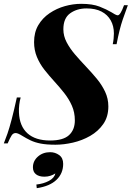

<svg xmlns="http://www.w3.org/2000/svg" viewBox="-48 -742 688 1003"><path d="M620 -715Q610 -689 593 -639.5Q576 -590 561 -511H541Q544 -525 545.5 -540Q547 -555 547 -567Q547 -606 530.5 -635.5Q514 -665 482.5 -681.5Q451 -698 404 -698Q354 -698 318.5 -672.5Q283 -647 283 -589Q283 -554 300 -521.5Q317 -489 343.5 -458Q370 -427 400 -395.5Q430 -364 457 -331.5Q484 -299 501 -263Q518 -227 518 -186Q518 -132 491.5 -94Q465 -56 423 -32Q381 -8 333 3Q285 14 242 14Q195 14 164.5 8Q134 2 112 -8.5Q90 -19 69 -32Q58 -39 49 -43Q40 -47 34 -47Q21 -47 13 -35Q5 -23 -8 7H-28Q-19 -15 -9 -44Q1 -73 13 -118.5Q25 -164 40 -233H60Q55 -216 52.5 -194.5Q50 -173 51 -154Q54 -83 95.5 -45.5Q137 -8 214 -8Q282 -8 312.5 -36Q343 -64 343 -113Q343 -155 327.5 -190Q312 -225 287.5 -256Q263 -287 236 -316.5Q209 -346 184.5 -377Q160 -408 145 -444Q130 -480 130 -522Q130 -573 152 -610.5Q174 -648 211 -673Q248 -698 291 -710Q334 -722 376 -722Q435 -722 472 -707.5Q509 -693 534 -678Q543 -672 552.5 -667Q562 -662 567 -662Q581 -662 600 -715ZM214 53Q240 53 261 68Q282 83 282 114Q282 164 247 197.5Q212 231 144 241L142 222Q179 218 207.5 203Q236 188 241 164Q231 171 216 176Q201 181 184 181Q156 181 140 168.5Q124 156 124 132Q124 99 150 76Q176 53 214 53Z"/></svg>

Font: Playfair Display
Style: Bold Italic
Weight: 700
Italic angle: -14°
Designer: Claus Eggers Sørensen
Foundry: Claus Eggers Sørensen
Version: Version 1.203